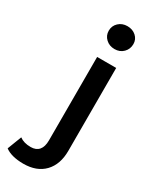

<svg xmlns="http://www.w3.org/2000/svg" viewBox="-338 -831 877 1091"><g transform="rotate(30 101.0 -285.5)"><path d="M-92.8 169.9 -57.1 77.1Q-29.3 98.1 16.1 98.1Q51.3 98.1 69.6 76.7Q87.9 55.2 87.9 13.2V-534.2H212.9V9.8Q212.9 98.6 164.1 149.9Q115.2 201.2 26.9 201.2Q-51.8 200.7 -92.8 169.9ZM70.3 -696.8Q70.3 -729 93.3 -750.5Q116.2 -772 150.4 -772Q184.6 -772 207.3 -751.5Q230 -731 230 -700.2Q230 -667 207.5 -644.5Q185.1 -622.1 150.4 -622.1Q116.2 -622.1 93.3 -643.6Q70.3 -665 70.3 -696.8Z"/></g></svg>

Font: Montserrat SemiBold
Style: Regular
Weight: 600
Designer: Julieta Ulanovsky
Foundry: Julieta Ulanovsky
Version: Version 7.200